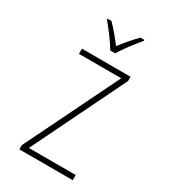

<svg xmlns="http://www.w3.org/2000/svg" viewBox="-227 -1053 1016 1157"><g transform="rotate(30 281.5 -474.0)"><path d="M279 -790H314C338 -833 390 -900 425 -941V-948H398C362 -912 325 -868 296 -830C268 -868 230 -914 196 -948H169V-941C203 -901 254 -834 279 -790ZM103 0H474V-36H148L464 -684V-714H126V-678H420L103 -30Z"/></g></svg>

Font: Noto Sans Mono SemiCondensed ExtraLight
Style: Regular
Weight: 200
Width: 4
Designer: Monotype Design Team
Foundry: Monotype Imaging Inc.
Version: Version 2.014